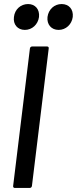

<svg xmlns="http://www.w3.org/2000/svg" viewBox="-20 -930 380 950"><path d="M103 -782C139 -782 168 -809 173 -846C177 -884 154 -910 119 -910C83 -910 53 -884 49 -846C44 -809 67 -782 103 -782ZM270 -782C306 -782 335 -809 340 -846C344 -884 321 -910 285 -910C249 -910 220 -884 215 -846C211 -809 234 -782 270 -782ZM53 0H127C133 0 137 -4 138 -10L221 -690C222 -696 219 -700 213 -700H139C133 -700 129 -696 128 -690L45 -10C44 -4 48 0 53 0Z"/></svg>

Font: Barlow Semi Condensed Medium
Style: Italic
Weight: 500
Width: 4
Italic angle: -7°
Designer: Jeremy Tribby
Foundry: Tribby Type
Version: Version 1.422;hotconv 1.0.109;makeotfexe 2.5.65596